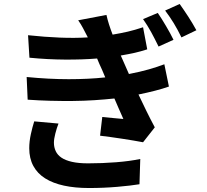

<svg xmlns="http://www.w3.org/2000/svg" viewBox="-20 -882 1040 965"><path d="M274 -261Q265 -238 258 -210.5Q251 -183 251 -165Q251 -142 260 -122.5Q269 -103 289 -89.5Q309 -76 342 -68.5Q375 -61 423 -61Q494 -61 563.5 -66.5Q633 -72 685 -83L681 44Q639 51 570 57Q501 63 427 63Q357 63 301.5 51Q246 39 207 14.5Q168 -10 147.5 -48Q127 -86 127 -137Q127 -171 135 -207.5Q143 -244 152 -272ZM829 -447Q798 -436 759 -426Q720 -416 676 -407Q695 -367 715.5 -325Q736 -283 758 -242L699 -167Q678 -171 651.5 -175.5Q625 -180 595.5 -184.5Q566 -189 537 -193Q508 -197 483 -200L494 -294Q523 -291 551 -288.5Q579 -286 600 -284Q588 -310 577 -336Q566 -362 555 -387Q508 -382 455 -378.5Q402 -375 346 -374.5Q290 -374 232.5 -375.5Q175 -377 119 -381L114 -495Q226 -484 325.5 -484Q425 -484 509 -493L493 -531Q486 -545 480 -559.5Q474 -574 468 -588Q395 -582 307 -582.5Q219 -583 128 -592L121 -705Q206 -696 280.5 -693Q355 -690 421 -694V-695Q407 -722 397 -741Q387 -760 373 -780L515 -807Q520 -784 528 -759Q536 -734 546 -708Q588 -715 622.5 -723Q657 -731 699 -745L720 -634Q686 -623 657 -616.5Q628 -610 587 -603L606 -560L628 -510Q685 -521 728.5 -533.5Q772 -546 806 -559ZM773 -817Q782 -804 793 -786.5Q804 -769 814.5 -751Q825 -733 835 -715Q845 -697 852 -682L777 -648Q757 -689 739.5 -721Q722 -753 699 -786ZM883 -862Q892 -849 903.5 -832.5Q915 -816 926.5 -798Q938 -780 948.5 -762.5Q959 -745 967 -730L892 -694Q872 -735 853 -766Q834 -797 810 -829Z"/></svg>

Font: SpoqaHanSans-Bold
Style: Regular
Weight: 700
Designer: [Spoqa Han Sans] Dong-huui Kim \uAE40 \uB3D9 \uD718   [Noto Sans] Ryoko NISHIZUKA \u897F \u585A \u6DBC \u5B50  (kana & i
Foundry: Spoqa (http://www.spoqa-han-sans.com)
Version: Version 2.000